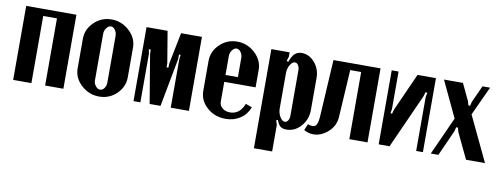

<svg xmlns="http://www.w3.org/2000/svg" viewBox="-57 -801 3319 1265"><g transform="rotate(10 1602.0 -168.5)"><path d="M35.2 -495.1H371.1V0H249V-449.2H157.2V0H35.2Z M605.5 -504.9Q673.8 -504.9 724.9 -457.3Q775.9 -409.7 775.9 -346.2V-147.9Q775.9 -83.5 727.5 -36.9Q679.2 9.8 611.8 9.8Q543 9.8 491.7 -37.4Q440.4 -84.5 440.4 -147.9V-346.2Q440.4 -410.6 489.3 -457.8Q538.1 -504.9 605.5 -504.9ZM608.9 -459Q593.3 -459 579.8 -441.4Q566.4 -423.8 566.4 -402.8V-90.8Q566.4 -69.8 579.8 -53Q593.3 -36.1 609.9 -36.1Q626 -36.1 637.7 -52.5Q649.4 -68.8 649.4 -90.8V-402.8Q649.4 -424.8 637.2 -441.9Q625 -459 608.9 -459Z M1210.9 -495.1V0H1089.4V-324.2L1093.3 -354H1082V-324.2L1021 0H948.2L894 -324.2L893.1 -354H880.4L886.2 -324.2V0H840.3V-495.1H981L1016.1 -285.2V-256.8H1028.3L1029.3 -285.2L1071.3 -495.1Z M1281.2 -346.2Q1281.2 -411.1 1330.1 -458Q1378.9 -504.9 1446.3 -504.9Q1514.6 -504.9 1565.7 -457.3Q1616.7 -409.7 1616.7 -346.2V-229H1407.2V-96.2Q1407.2 -70.8 1427.5 -54Q1447.8 -37.1 1478.5 -37.1Q1544.4 -37.1 1572.3 -110.8L1615.2 -95.2Q1596.7 -45.9 1554.7 -18.1Q1512.7 9.8 1457.5 9.8Q1383.8 9.8 1332.5 -36.1Q1281.2 -82 1281.2 -147.9ZM1407.2 -274.9H1490.2V-402.8Q1490.2 -424.8 1478 -441.9Q1465.8 -459 1449.7 -459Q1434.1 -459 1420.7 -441.4Q1407.2 -423.8 1407.2 -402.8Z M1797.4 -464.8 1788.1 -436 1799.3 -432.1Q1813.5 -471.7 1831.8 -488.3Q1850.1 -504.9 1877.4 -504.9Q1927.7 -504.9 1964.6 -461.9Q2001.5 -418.9 2001.5 -360.8V-145Q2001.5 -82 1960.9 -36.1Q1920.4 9.8 1864.3 9.8Q1837.9 9.8 1823.2 -2.2Q1808.6 -14.2 1799.3 -43L1788.1 -39.1L1797.4 -9.8V168H1675.3V-495.1H1797.4ZM1797.4 -120.1Q1797.4 -89.8 1812.3 -64.5Q1827.1 -39.1 1845.2 -39.1Q1857.9 -39.1 1866.5 -52.2Q1875 -65.4 1875 -85V-388.2Q1875 -408.2 1866 -422.1Q1856.9 -436 1844.2 -436Q1827.1 -436 1812.3 -411.6Q1797.4 -387.2 1797.4 -357.9Z M1981 -7.8 1999 -49.8Q2016.1 -43 2028.8 -43Q2050.8 -43 2058.8 -62.7Q2066.9 -82.5 2068.8 -120.1L2090.8 -495.1H2405.8V0H2284.2V-449.2H2210.9L2191.9 -133.8Q2188.5 -72.3 2142.8 -31.2Q2097.2 9.8 2043.9 9.8Q2009.8 9.8 1981 -7.8Z M2653.3 -495.1H2776.4V0H2731.4V-360.8L2737.3 -390.1L2725.1 -392.1L2716.3 -362.8L2553.2 0H2480.5V-495.1H2526.4V-244.1L2521.5 -215.8L2532.2 -213.9L2540.5 -243.2Z M2830.1 -495.1H2957L3010.7 -381.8L3018.1 -355H3029.8L3036.1 -381.8L3087.9 -495.1H3138.7L3048.8 -300.8L3191.9 0H3064.9L2982.9 -171.9L2976.1 -199.2H2963.9L2957 -171.9L2879.9 0H2829.1L2943.8 -253.9Z"/></g></svg>

Font: Moniqa Black Paragraph
Style: Regular
Weight: 900
Designer: Rajesh Rajput
Foundry: Rajesh Rajput
Version: Version 1.000